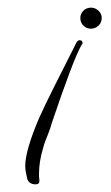

<svg xmlns="http://www.w3.org/2000/svg" viewBox="-20 -484 290 502"><path d="M218 -409Q206 -409 198 -417Q190 -425 190 -437Q190 -448 198 -456Q206 -464 218 -464Q229 -464 237.5 -456Q246 -448 246 -437Q246 -425 237.5 -417Q229 -409 218 -409ZM73 -2Q56 -2 51 -17Q49 -26 47.5 -34.5Q46 -43 46 -50Q46 -91 83 -177Q97 -208 121.5 -257Q146 -306 181 -375Q185 -379 187 -379Q196 -379 196 -371Q196 -370 194 -368Q182 -347 162.5 -295.5Q143 -244 115 -161Q113 -153 110 -145Q107 -137 104 -129Q101 -122 98 -114Q95 -106 93 -98Q87 -78 84.5 -61.5Q82 -45 82 -31V-22L83 -13V-11Q83 -2 73 -2Z"/></svg>

Font: Puppies Play
Style: Regular
Weight: 400
Designer: Robert E. Leuschke
Foundry: Robert E. Leuschke
Version: Version 1.010; ttfautohint (v1.8.3)